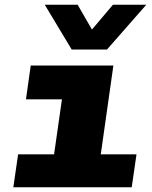

<svg xmlns="http://www.w3.org/2000/svg" viewBox="-20 -786 640 806"><path d="M36 0 56 -138H207L240 -369H89L109 -511H456L403 -138H553L533 0ZM594 -766 429 -578H281L168 -766H306L366 -662L454 -766Z"/></svg>

Font: Chivo Mono Medium Black
Style: Italic
Weight: 900
Italic angle: -8.05°
Monospace: yes
Version: Version 1.008